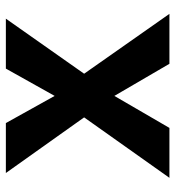

<svg xmlns="http://www.w3.org/2000/svg" viewBox="8 -594 587 642"><g transform="rotate(-90 301.0 -273.5)"><path d="M26.9 0H193.8L300.8 -184.1L408.2 0H575.2L375 -285.2L559.1 -546.9H392.1L300.8 -383.8L210 -546.9H43L229 -285.2Z"/></g></svg>

Font: Hack
Style: Bold
Weight: 700
Monospace: yes
Designer: Christopher Simpkins
Foundry: Christopher Simpkins
Version: Version 2.010